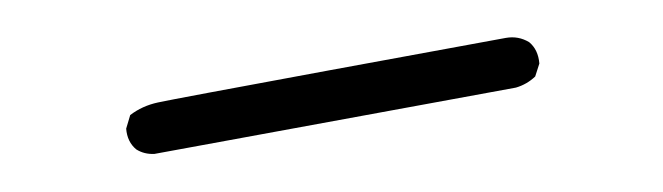

<svg xmlns="http://www.w3.org/2000/svg" viewBox="-23 -518 1046 303"><g transform="rotate(-10 500.0 -367.0)"><path d="M209 -325Q193 -327 182 -337Q170 -351 172 -372L182 -392Q203 -403 228.5 -404Q254 -405 504 -407Q754 -409 787 -409Q807 -409 822 -396Q834 -382 832 -360L822 -341Q807 -331 789 -329Z"/></g></svg>

Font: Kosefont JP
Style: Regular
Weight: 400
Designer: Nozomi Seto 瀬戸のぞみ
Version: Version 3.00;June 19, 2020